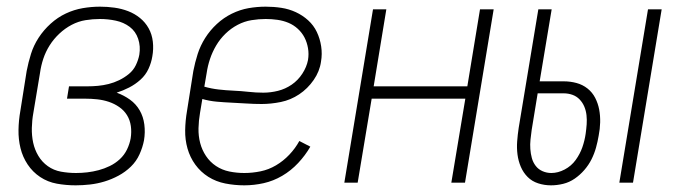

<svg xmlns="http://www.w3.org/2000/svg" viewBox="-20 -548 2040 576"><path d="M207 8Q178 8 150.5 3Q123 -2 100.5 -17Q78 -32 63 -54.5Q48 -77 41.5 -103.5Q35 -130 35.5 -158.5Q36 -187 41 -215L60 -335Q65 -361 73 -386.5Q81 -412 96 -435Q111 -458 132 -477Q153 -496 177.5 -507.5Q202 -519 228 -523.5Q254 -528 280 -528Q302 -528 323.5 -525Q345 -522 364.5 -514.5Q384 -507 400 -494Q416 -481 426 -463Q436 -445 438.5 -423Q441 -401 437 -379Q434 -360 425.5 -341.5Q417 -323 401.5 -309Q386 -295 367.5 -285.5Q349 -276 330 -270Q352 -262 370 -249Q388 -236 399 -217Q410 -198 413 -174.5Q416 -151 412 -127Q408 -106 398.5 -85Q389 -64 372.5 -48Q356 -32 335.5 -21Q315 -10 293.5 -3.5Q272 3 250 5.5Q228 8 207 8ZM208 -29Q225 -29 242 -31Q259 -33 276 -37.5Q293 -42 309.5 -50Q326 -58 339.5 -70.5Q353 -83 361 -99.5Q369 -116 372 -133Q375 -152 372.5 -170Q370 -188 361 -202.5Q352 -217 337.5 -227Q323 -237 306.5 -242.5Q290 -248 272 -250Q254 -252 235 -252H181L187 -289H242Q258 -289 274 -290.5Q290 -292 306 -296Q322 -300 337.5 -307.5Q353 -315 366.5 -326Q380 -337 387.5 -352.5Q395 -368 398 -384Q402 -409 394.5 -431.5Q387 -454 369 -467.5Q351 -481 327.5 -486Q304 -491 280 -491Q258 -491 236.5 -487.5Q215 -484 195 -473.5Q175 -463 158 -447Q141 -431 129 -412Q117 -393 110 -372Q103 -351 100 -329L80 -209Q76 -187 75.5 -164Q75 -141 79.5 -120Q84 -99 95 -80.5Q106 -62 123.5 -49.5Q141 -37 163 -33Q185 -29 208 -29Z M713 8Q684 8 656 2.5Q628 -3 605 -17.5Q582 -32 566 -54Q550 -76 542.5 -102.5Q535 -129 535.5 -157.5Q536 -186 541 -215L560 -335Q565 -361 573 -386Q581 -411 595.5 -434Q610 -457 630.5 -476Q651 -495 675.5 -507Q700 -519 725.5 -523.5Q751 -528 777 -528Q801 -528 824 -524.5Q847 -521 867.5 -511.5Q888 -502 904.5 -487Q921 -472 930.5 -452Q940 -432 943.5 -409Q947 -386 943 -363Q939 -334 921 -308Q903 -282 877.5 -265Q852 -248 822.5 -242Q793 -236 765 -236Q742 -236 719.5 -237.5Q697 -239 674.5 -240Q652 -241 630 -243Q608 -245 587 -251L580 -209Q576 -186 575.5 -163Q575 -140 580.5 -119Q586 -98 598 -80Q610 -62 628 -50Q646 -38 668 -33.5Q690 -29 713 -29Q737 -29 761.5 -34Q786 -39 808 -52Q830 -65 848 -84Q866 -103 878 -125L911 -108Q896 -82 874.5 -59Q853 -36 826.5 -20.5Q800 -5 771 1.5Q742 8 713 8ZM770 -270Q792 -270 814 -275.5Q836 -281 855 -294Q874 -307 887 -327Q900 -347 904 -368Q907 -386 904 -403.5Q901 -421 893.5 -435.5Q886 -450 873.5 -461.5Q861 -473 845.5 -479.5Q830 -486 812.5 -488.5Q795 -491 777 -491Q756 -491 734.5 -487.5Q713 -484 693 -473.5Q673 -463 656.5 -447Q640 -431 628.5 -411.5Q617 -392 610 -371Q603 -350 600 -329L593 -288Q614 -282 636 -279.5Q658 -277 680.5 -276Q703 -275 725.5 -272.5Q748 -270 770 -270Z M1013 0 1099 -520H1139L1101 -289H1382L1420 -520H1461L1375 0H1334L1376 -252H1095L1053 0Z M1838 0 1924 -520H1965L1879 0ZM1633 8Q1613 8 1594.5 2Q1576 -4 1563 -17Q1550 -30 1542.5 -47.5Q1535 -65 1532.5 -84.5Q1530 -104 1531.5 -124Q1533 -144 1536 -164L1595 -520H1635L1599 -304H1671Q1691 -304 1709.5 -299Q1728 -294 1742.5 -282.5Q1757 -271 1765.5 -254.5Q1774 -238 1777.5 -219.5Q1781 -201 1780.5 -181Q1780 -161 1776 -141Q1773 -123 1768 -105Q1763 -87 1754.5 -70Q1746 -53 1733 -38Q1720 -23 1704 -12Q1688 -1 1669.5 3.5Q1651 8 1633 8ZM1634 -29Q1654 -29 1674 -39.5Q1694 -50 1707 -68Q1720 -86 1727 -106Q1734 -126 1737 -147Q1737 -147 1737 -147Q1737 -147 1737 -147Q1739 -161 1740 -175Q1741 -189 1739.5 -202.5Q1738 -216 1733 -228Q1728 -240 1719 -249.5Q1710 -259 1697.5 -263.5Q1685 -268 1671 -268H1593L1575 -158Q1573 -144 1571.5 -129.5Q1570 -115 1571 -101Q1572 -87 1575.5 -74Q1579 -61 1587 -50.5Q1595 -40 1607.5 -34.5Q1620 -29 1634 -29Z"/></svg>

Font: Iosevka SS04 Extralight
Style: Italic
Weight: 200
Italic angle: -9°
Monospace: yes
Designer: Belleve Invis
Foundry: Belleve Invis
Version: Version 19.0.0; ttfautohint (v1.8.4)